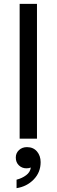

<svg xmlns="http://www.w3.org/2000/svg" viewBox="-20 -720 294 997"><path d="M82 0V-700H172V0ZM66 257V213Q94 206 115.5 190Q137 174 140 150Q130 154 117 154Q94 154 78 138.5Q62 123 62 98Q62 75 78.5 59.5Q95 44 120 44Q153 44 172 66.5Q191 89 191 122Q191 175 155 212Q119 249 66 257Z"/></svg>

Font: Hedvig Letters Sans
Style: Regular
Weight: 400
Designer: Alexander Örn & Tor Weibull
Foundry: Kanon Foundry
Version: Version 1.000; ttfautohint (v1.8.4.7-5d5b)